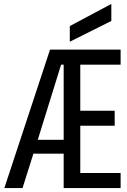

<svg xmlns="http://www.w3.org/2000/svg" viewBox="-20 -951 640 971"><path d="M2 0 233 -700H590V-624H386V-391H560V-315H386V-76H590V0H302V-174H149L94 0ZM289 -624 171 -244H302V-624ZM333 -740V-819L543 -931V-845Z"/></svg>

Font: DM Mono
Style: Regular
Weight: 400
Designer: Colophon Foundry
Foundry: Colophon Foundry
Version: Version 1.000; ttfautohint (v1.8.2.53-6de2)